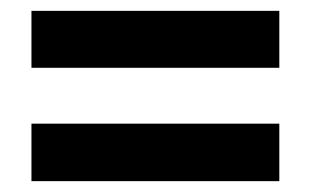

<svg xmlns="http://www.w3.org/2000/svg" viewBox="-20 -529 575 354"><path d="M38 -404V-509H495V-404ZM38 -195V-301H495V-195Z"/></svg>

Font: Noto Sans Tamil SemiCondensed
Style: Bold
Weight: 700
Width: 4
Designer: Jelle Bosma - Monotype Design Team
Foundry: Monotype Imaging Inc.
Version: Version 2.004; ttfautohint (v1.8.4.7-5d5b)